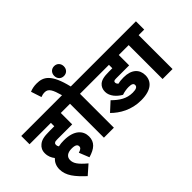

<svg xmlns="http://www.w3.org/2000/svg" viewBox="-155 -1367 2002 2002"><g transform="rotate(-45 845.5 -366.0)"><path d="M301 -74 346 38C444 9 497 -35 497 -119C497 -201 436 -276 282 -276C254 -276 227 -274 201 -268C194 -278 190 -289 190 -299C190 -309 192 -317 199 -322C207 -330 217 -332 245 -332H461V-500H542V-622H0V-500H315V-450H247C157 -450 120 -439 88 -412C63 -392 46 -362 46 -321C46 -274 63 -240 85 -212C54 -183 35 -144 35 -95C35 0 96 73 194 164L294 76C209 5 182 -36 182 -84C182 -131 217 -158 279 -158C331 -158 352 -143 352 -118C352 -95 333 -83 301 -74Z M744 -500H826V-622H730C674 -856 598 -896 500 -896C462 -896 428 -889 398 -876L436 -760C452 -767 473 -772 495 -772C549 -772 571 -728 601 -622H529V-500H597V0H744ZM686 -822C686 -779 715 -749 757 -749C799 -749 828 -779 828 -822C828 -864 799 -895 757 -895C715 -895 686 -864 686 -822Z M1153 -192C1200 -192 1216 -179 1216 -158C1216 -133 1195 -119 1142 -119C1052 -119 988 -162 922 -227L824 -137C896 -65 1004 0 1148 0C1301 0 1364 -67 1364 -154C1364 -240 1305 -300 1186 -300C1150 -300 1126 -297 1101 -291C1091 -302 1085 -312 1085 -325C1085 -332 1088 -337 1092 -341C1098 -345 1105 -347 1124 -347H1316V-500H1407V-622H812V-500H1171V-450H1125C1041 -450 1007 -439 979 -416C955 -395 943 -366 943 -330C943 -264 997 -207 1054 -175C1085 -186 1122 -192 1153 -192Z M1609 -500H1691V-622H1394V-500H1462V0H1609Z"/></g></svg>

Font: Noto Sans SemiCondensed ExtraBold
Style: Italic
Weight: 800
Width: 4
Italic angle: -12°
Designer: Monotype Design Team
Foundry: Monotype Imaging Inc.
Version: Version 2.013